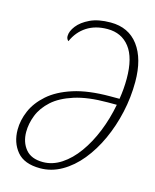

<svg xmlns="http://www.w3.org/2000/svg" viewBox="-111 -801 718 887"><g transform="rotate(15 248.0 -357.5)"><path d="M166 10Q90 10 55 -32Q20 -74 20 -136Q20 -181 39.5 -226.5Q59 -272 102.5 -310.5Q146 -349 217.5 -372Q289 -395 394 -395H438Q442 -420 444 -444Q446 -468 446 -493Q446 -593 407.5 -642.5Q369 -692 302 -692Q244 -692 203 -665.5Q162 -639 141 -591Q137 -594 134 -599.5Q131 -605 131 -613Q131 -636 151 -662Q171 -688 210 -706.5Q249 -725 308 -725Q394 -725 441 -662Q488 -599 488 -489Q488 -415 472 -343Q456 -271 427 -207.5Q398 -144 358 -95Q318 -46 269 -18Q220 10 166 10ZM171 -21Q217 -21 259 -48.5Q301 -76 335.5 -124Q370 -172 395 -234Q420 -296 433 -365H390Q295 -365 231 -344.5Q167 -324 130 -290.5Q93 -257 77 -216.5Q61 -176 61 -136Q61 -87 88 -54Q115 -21 171 -21Z"/></g></svg>

Font: Noto Serif ExtraCondensed ExtraLight
Style: Italic
Weight: 200
Width: 2
Italic angle: -12°
Designer: Monotype Design Team
Foundry: Monotype Imaging Inc.
Version: Version 2.014; ttfautohint (v1.8.4.7-5d5b)